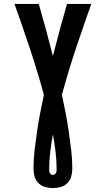

<svg xmlns="http://www.w3.org/2000/svg" viewBox="-20 -755 540 980"><path d="M250 205Q230 205 210.5 199.5Q191 194 176.5 180Q162 166 156.5 146Q151 126 151 106Q151 59 156.5 11.5Q162 -36 169 -83.5Q176 -131 185 -178Q194 -225 204 -271Q172 -389 133.5 -504.5Q95 -620 54 -735H178Q197 -669 215 -602.5Q233 -536 250 -469Q267 -536 285 -602.5Q303 -669 322 -735H446Q405 -620 366.5 -504.5Q328 -389 296 -271Q306 -225 315 -178Q324 -131 331 -83.5Q338 -36 343.5 11.5Q349 59 349 106Q349 126 343.5 146Q338 166 323.5 180Q309 194 289.5 199.5Q270 205 250 205ZM250 138Q255 138 259 135Q263 132 265.5 128Q268 124 268.5 119Q269 114 269 109Q269 64 263.5 19.5Q258 -25 250 -69Q242 -25 236.5 19.5Q231 64 231 109Q231 114 231.5 119Q232 124 234.5 128Q237 132 241 135Q245 138 250 138Z"/></svg>

Font: Iosevka Slab Extrabold
Style: Regular
Weight: 800
Monospace: yes
Designer: Belleve Invis
Foundry: Belleve Invis
Version: Version 11.1.1; ttfautohint (v1.8.3)